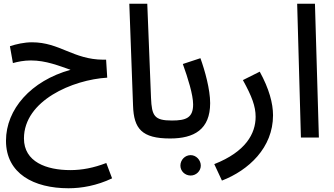

<svg xmlns="http://www.w3.org/2000/svg" viewBox="-20 -735 1786 1026"><path d="M346 271C416 271 497 257 579 218L548 136C481 162 418 174 356 174C228 174 108 130 108 5C108 -198 369 -309 553 -320L547 -416H532C371 -417 299 -509 151 -509C109 -509 66 -499 33 -488L49 -398C75 -405 107 -412 145 -412C226 -412 296 -383 357 -362C145 -303 12 -151 12 17C12 193 161 271 346 271Z M889 5C926 5 947 -17 947 -45C947 -71 932 -91 899 -91C805 -91 791 -115 787 -212L767 -715H671L691 -170C695 -48 737 5 889 5Z M889 5C1017 5 1103 -43 1103 -184C1103 -257 1075 -358 1051 -424L957 -393C984 -318 1012 -229 1012 -177C1012 -106 975 -91 899 -91ZM999 203C1028 203 1053 179 1053 150C1053 120 1028 94 999 94C968 94 944 120 944 150C944 179 968 203 999 203Z M1166 230C1308 175 1439 55 1439 -119C1439 -183 1418 -261 1368 -352L1278 -307C1326 -220 1346 -167 1346 -111C1346 -21 1293 76 1125 142Z M1588 0H1684L1663 -715H1568Z"/></svg>

Font: Noto Sans Arabic UI SmCn Md
Style: Regular
Weight: 500
Width: 4
Designer: Monotype Design Team, Nadine Chahine and Nizar Qandah
Foundry: Monotype Imaging Inc.
Version: Version 2.010